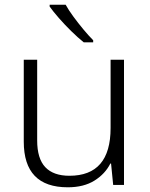

<svg xmlns="http://www.w3.org/2000/svg" viewBox="-20 -786 636 816"><path d="M507 -532V0H461L452 -91H449Q427 -47 381.5 -18.5Q336 10 268 10Q81 10 81 -184V-532H138V-189Q138 -112 172.5 -75.5Q207 -39 275 -39Q450 -39 450 -242V-532ZM259 -766Q271 -744 291.5 -716Q312 -688 334.5 -661Q357 -634 376 -615V-606H336Q311 -626 283 -653.5Q255 -681 230.5 -709Q206 -737 191 -758V-766Z"/></svg>

Font: Noto Sans Light
Style: Regular
Weight: 300
Designer: Monotype Design Team
Foundry: Monotype Imaging Inc.
Version: Version 2.007